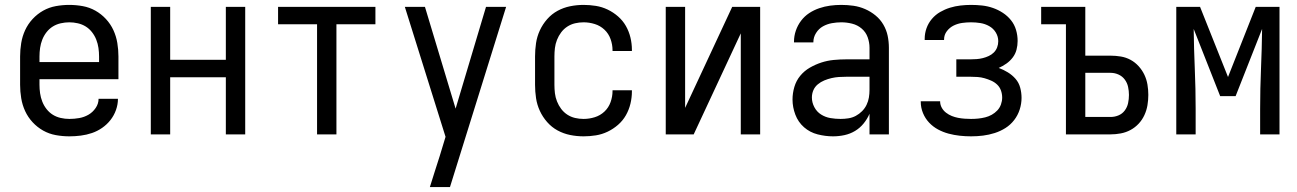

<svg xmlns="http://www.w3.org/2000/svg" viewBox="-20 -548 5290 783"><path d="M263 8Q235 8 207.5 3Q180 -2 156 -15.5Q132 -29 113 -49.5Q94 -70 82.5 -95Q71 -120 66.5 -147.5Q62 -175 62 -202V-318Q62 -345 66.5 -372.5Q71 -400 82.5 -425Q94 -450 113 -470.5Q132 -491 156 -504.5Q180 -518 207.5 -523Q235 -528 262 -528Q290 -528 317.5 -523Q345 -518 369 -504.5Q393 -491 412 -470.5Q431 -450 442.5 -425Q454 -400 458.5 -372.5Q463 -345 463 -318V-225H141V-202Q141 -185 143.5 -167.5Q146 -150 152.5 -133.5Q159 -117 170 -103Q181 -89 195.5 -80Q210 -71 227.5 -67Q245 -63 263 -63Q283 -63 303 -66.5Q323 -70 340.5 -80Q358 -90 370 -107.5Q382 -125 382 -145H461Q461 -122 453 -99.5Q445 -77 430.5 -58.5Q416 -40 396.5 -26.5Q377 -13 355 -5.5Q333 2 309.5 5Q286 8 263 8ZM141 -295H384V-318Q384 -335 381.5 -352.5Q379 -370 372.5 -386.5Q366 -403 355 -417Q344 -431 329.5 -440Q315 -449 297.5 -453Q280 -457 263 -457Q245 -457 227.5 -453Q210 -449 195.5 -440Q181 -431 170 -417Q159 -403 152.5 -386.5Q146 -370 143.5 -352.5Q141 -335 141 -318Z M595 0V-520H674V-304H901V-520H980V0H901V-233H674V0Z M1273 0V-449H1114V-520H1511V-449H1352V0Z M1733 215Q1743 183 1753 151.5Q1763 120 1773 89L1797 10L1631 -520H1713L1838 -105L1962 -520H2044L1815 215Z M2360 8Q2332 8 2305 2.5Q2278 -3 2254 -16Q2230 -29 2211.5 -50Q2193 -71 2181.5 -96Q2170 -121 2166 -148Q2162 -175 2162 -202V-318Q2162 -345 2166 -372Q2170 -399 2181.5 -424Q2193 -449 2211.5 -470Q2230 -491 2254 -504Q2278 -517 2305 -522.5Q2332 -528 2360 -528Q2385 -528 2410 -524Q2435 -520 2458 -509Q2481 -498 2500.5 -481Q2520 -464 2532.5 -442Q2545 -420 2551 -395Q2557 -370 2557 -345V-340H2478V-343Q2478 -366 2470 -388.5Q2462 -411 2445 -427Q2428 -443 2405.5 -450Q2383 -457 2360 -457Q2342 -457 2325 -453Q2308 -449 2293.5 -439.5Q2279 -430 2268.5 -416Q2258 -402 2251.5 -385.5Q2245 -369 2243 -352Q2241 -335 2241 -318V-202Q2241 -185 2243 -168Q2245 -151 2251.5 -134.5Q2258 -118 2268.5 -104Q2279 -90 2293.5 -80.5Q2308 -71 2325 -67Q2342 -63 2360 -63Q2383 -63 2405.5 -70Q2428 -77 2445 -93Q2462 -109 2470 -131.5Q2478 -154 2478 -177V-180H2557V-175Q2557 -150 2551 -125Q2545 -100 2532.5 -78Q2520 -56 2500.5 -39Q2481 -22 2458 -11Q2435 0 2410 4Q2385 8 2360 8Z M2695 0V-520H2774V-108L2966 -520H3080V0H3001V-412L2809 0Z M3377 8Q3346 8 3314.5 0Q3283 -8 3259 -29Q3235 -50 3223.5 -80.5Q3212 -111 3212 -142Q3212 -168 3219.5 -193.5Q3227 -219 3243.5 -239Q3260 -259 3282.5 -272Q3305 -285 3329.5 -293Q3354 -301 3380 -303.5Q3406 -306 3432 -306H3526V-353Q3526 -375 3518.5 -396Q3511 -417 3494 -431.5Q3477 -446 3455 -451.5Q3433 -457 3411 -457Q3392 -457 3372.5 -453.5Q3353 -450 3336 -440.5Q3319 -431 3308 -413.5Q3297 -396 3297 -376V-375H3218V-378Q3218 -401 3225.5 -423Q3233 -445 3247 -463.5Q3261 -482 3280 -494.5Q3299 -507 3321 -514.5Q3343 -522 3365.5 -525Q3388 -528 3411 -528Q3436 -528 3460.5 -524.5Q3485 -521 3508 -511Q3531 -501 3550.5 -485Q3570 -469 3582.5 -447.5Q3595 -426 3600 -402Q3605 -378 3605 -353V0H3526V-84Q3517 -63 3502 -44.5Q3487 -26 3467 -14Q3447 -2 3424 3Q3401 8 3377 8ZM3408 -63Q3424 -63 3440 -65.5Q3456 -68 3470 -75.5Q3484 -83 3495.5 -94.5Q3507 -106 3514 -120.5Q3521 -135 3523.5 -150.5Q3526 -166 3526 -182V-235H3432Q3416 -235 3401 -234Q3386 -233 3371 -229.5Q3356 -226 3341.5 -220Q3327 -214 3315 -204Q3303 -194 3297 -180Q3291 -166 3291 -150Q3291 -130 3301 -111Q3311 -92 3328.5 -81Q3346 -70 3366.5 -66.5Q3387 -63 3408 -63Z M3940 8Q3917 8 3894 5.5Q3871 3 3848.5 -3Q3826 -9 3805.5 -20Q3785 -31 3769 -48Q3753 -65 3744 -87Q3735 -109 3735 -132V-135H3814V-134Q3814 -121 3820.5 -109Q3827 -97 3838 -88.5Q3849 -80 3861.5 -75Q3874 -70 3887 -67.5Q3900 -65 3913.5 -64Q3927 -63 3940 -63Q3955 -63 3969.5 -64.5Q3984 -66 3998 -69.5Q4012 -73 4024.5 -80Q4037 -87 4047 -97.5Q4057 -108 4062 -122Q4067 -136 4067 -150Q4067 -165 4062 -179Q4057 -193 4046.5 -203Q4036 -213 4022.5 -219Q4009 -225 3995 -229Q3981 -233 3966.5 -234Q3952 -235 3938 -235H3880V-306H3938Q3950 -306 3963 -307Q3976 -308 3988 -311Q4000 -314 4012 -319.5Q4024 -325 4033 -334Q4042 -343 4046.5 -355Q4051 -367 4051 -380Q4051 -399 4041 -415.5Q4031 -432 4014 -441.5Q3997 -451 3978 -454Q3959 -457 3940 -457Q3922 -457 3904 -454.5Q3886 -452 3869.5 -444Q3853 -436 3841.5 -421Q3830 -406 3830 -387V-385H3751V-390Q3751 -412 3758.5 -433Q3766 -454 3780.5 -471Q3795 -488 3814 -499Q3833 -510 3854 -516.5Q3875 -523 3897 -525.5Q3919 -528 3940 -528Q3963 -528 3985.5 -525.5Q4008 -523 4029.5 -515.5Q4051 -508 4070 -495.5Q4089 -483 4103 -465.5Q4117 -448 4123.5 -426Q4130 -404 4130 -381Q4130 -363 4125.5 -345.5Q4121 -328 4110 -313.5Q4099 -299 4084 -288.5Q4069 -278 4053 -271Q4072 -264 4090 -253Q4108 -242 4121.5 -226.5Q4135 -211 4140.5 -190.5Q4146 -170 4146 -149Q4146 -125 4138.5 -101.5Q4131 -78 4116 -58.5Q4101 -39 4080.5 -26Q4060 -13 4036.5 -5.5Q4013 2 3989 5Q3965 8 3940 8Z M4327 0V-449H4226V-520H4406V-321H4509Q4530 -321 4551 -317.5Q4572 -314 4590.5 -304Q4609 -294 4623.5 -278Q4638 -262 4647 -243Q4656 -224 4659.5 -203Q4663 -182 4663 -161Q4663 -140 4659.5 -119Q4656 -98 4647 -78.5Q4638 -59 4623.5 -43.5Q4609 -28 4590.5 -18Q4572 -8 4551 -4Q4530 0 4509 0ZM4509 -71Q4526 -71 4541.5 -77.5Q4557 -84 4567 -97.5Q4577 -111 4580.5 -127.5Q4584 -144 4584 -161Q4584 -177 4580.5 -193.5Q4577 -210 4567 -223.5Q4557 -237 4541.5 -244Q4526 -251 4509 -251H4406V-71Z M4777 0V-520H4874L4988 -234L5101 -520H5198V0H5119V-104Q5119 -186 5122.5 -267.5Q5126 -349 5127 -430L5019 -156H4956L4848 -430Q4849 -349 4852.5 -267.5Q4856 -186 4856 -104V0Z"/></svg>

Font: Iosevka Pride
Style: Regular
Weight: 400
Monospace: yes
Designer: Belleve Invis
Foundry: Belleve Invis
Version: Version 30.3.1; ttfautohint (v1.8.4)